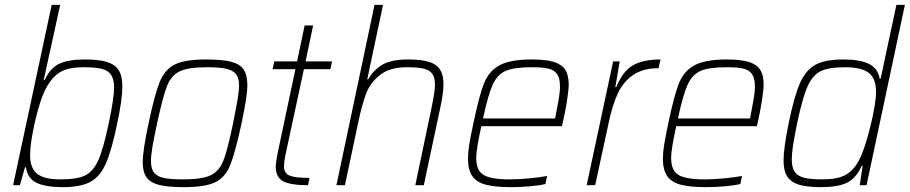

<svg xmlns="http://www.w3.org/2000/svg" viewBox="-20 -763 3748 791"><path d="M87 -74H83L62 0H34L193 -743H228L160 -433H164Q187 -483 224.5 -500.5Q262 -518 329 -518Q387 -518 420 -508Q453 -498 468.5 -474.5Q484 -451 484 -407Q484 -353 463 -255Q440 -143 416 -89Q392 -35 352 -13.5Q312 8 238 8Q168 8 130.5 -10Q93 -28 87 -74ZM428 -255Q450 -359 450 -402Q450 -437 437.5 -455Q425 -473 399 -479.5Q373 -486 324 -486Q264 -486 231.5 -468Q199 -450 174 -408Q147 -360 125.5 -267.5Q104 -175 104 -124Q104 -70 133 -47Q162 -24 229 -24Q297 -24 330.5 -40Q364 -56 385 -103Q406 -150 428 -255Z M568 -95Q568 -142 592 -254Q617 -374 638 -425.5Q659 -477 700.5 -497.5Q742 -518 829 -518Q895 -518 931 -509Q967 -500 983 -477.5Q999 -455 999 -413Q999 -388 993.5 -352.5Q988 -317 975 -254Q949 -134 928.5 -83Q908 -32 866.5 -12Q825 8 738 8Q672 8 636 -1Q600 -10 584 -32Q568 -54 568 -95ZM940 -254Q944 -272 945 -280Q965 -377 965 -410Q965 -441 953 -457Q941 -473 913 -479.5Q885 -486 833 -486Q755 -486 720 -469Q685 -452 668 -408.5Q651 -365 627 -254Q614 -193 608 -158Q602 -123 602 -99Q602 -68 614.5 -52Q627 -36 654.5 -30Q682 -24 734 -24Q813 -24 848 -41Q883 -58 900 -100.5Q917 -143 940 -254Z M1116 -77Q1116 -91 1124 -133L1197 -478H1103L1110 -510H1204L1235 -658H1270L1239 -510H1348L1341 -478H1232L1155 -120Q1150 -92 1150 -78Q1150 -49 1173.5 -39.5Q1197 -30 1255 -30L1249 0Q1178 0 1147 -16Q1116 -32 1116 -77Z M1523 -743H1558L1493 -436H1497Q1516 -472 1553 -495Q1590 -518 1661 -518Q1743 -518 1775 -495Q1807 -472 1807 -417Q1807 -380 1794 -320L1726 0H1691L1757 -315Q1772 -387 1772 -414Q1772 -444 1760.5 -459.5Q1749 -475 1724.5 -480.5Q1700 -486 1656 -486Q1586 -486 1546 -454.5Q1506 -423 1489 -379Q1472 -335 1457 -264L1401 0H1366Z M1908 -109Q1908 -134 1913 -166Q1918 -198 1930 -254Q1954 -369 1974 -419.5Q1994 -470 2038 -494Q2082 -518 2171 -518Q2229 -518 2261.5 -508Q2294 -498 2308.5 -476Q2323 -454 2323 -414Q2323 -394 2316 -348.5Q2309 -303 2298 -256L2295 -243H1963Q1954 -203 1948 -168Q1942 -133 1942 -111Q1942 -61 1972 -42.5Q2002 -24 2079 -24Q2115 -24 2158.5 -28Q2202 -32 2234 -38L2227 -5Q2204 1 2163.5 4.5Q2123 8 2085 8Q2018 8 1980 -2.5Q1942 -13 1925 -38.5Q1908 -64 1908 -109ZM2267 -275 2271 -296Q2272 -303 2279.5 -342Q2287 -381 2287 -407Q2287 -441 2275 -458Q2263 -475 2239 -480.5Q2215 -486 2172 -486Q2098 -486 2063.5 -471Q2029 -456 2010 -414.5Q1991 -373 1970 -275Z M2506 -510H2533L2515 -404H2519Q2546 -471 2588.5 -494.5Q2631 -518 2701 -518L2693 -482Q2628 -482 2587.5 -453.5Q2547 -425 2525 -377.5Q2503 -330 2488 -259L2432 0H2397Z M2711 -109Q2711 -134 2716 -166Q2721 -198 2733 -254Q2757 -369 2777 -419.5Q2797 -470 2841 -494Q2885 -518 2974 -518Q3032 -518 3064.5 -508Q3097 -498 3111.5 -476Q3126 -454 3126 -414Q3126 -394 3119 -348.5Q3112 -303 3101 -256L3098 -243H2766Q2757 -203 2751 -168Q2745 -133 2745 -111Q2745 -61 2775 -42.5Q2805 -24 2882 -24Q2918 -24 2961.5 -28Q3005 -32 3037 -38L3030 -5Q3007 1 2966.5 4.5Q2926 8 2888 8Q2821 8 2783 -2.5Q2745 -13 2728 -38.5Q2711 -64 2711 -109ZM3070 -275 3074 -296Q3075 -303 3082.5 -342Q3090 -381 3090 -407Q3090 -441 3078 -458Q3066 -475 3042 -480.5Q3018 -486 2975 -486Q2901 -486 2866.5 -471Q2832 -456 2813 -414.5Q2794 -373 2773 -275Z M3208 -103Q3208 -150 3229 -255Q3252 -367 3276 -421Q3300 -475 3340 -496.5Q3380 -518 3454 -518Q3524 -518 3560.5 -499.5Q3597 -481 3604 -439H3608L3673 -743H3708L3550 0H3522L3534 -80H3530Q3506 -27 3468 -9.5Q3430 8 3363 8Q3305 8 3272 -2Q3239 -12 3223.5 -35.5Q3208 -59 3208 -103ZM3518 -101Q3542 -146 3565.5 -241Q3589 -336 3589 -385Q3589 -439 3559.5 -462.5Q3530 -486 3462 -486Q3395 -486 3361.5 -470Q3328 -454 3307 -407Q3286 -360 3264 -255Q3252 -196 3247 -163Q3242 -130 3242 -107Q3242 -72 3254.5 -54.5Q3267 -37 3293.5 -30.5Q3320 -24 3368 -24Q3429 -24 3462 -41.5Q3495 -59 3518 -101Z"/></svg>

Font: Saira Semi Condensed Thin
Style: Italic
Weight: 100
Width: 4
Italic angle: -12°
Designer: Hector Gatti with collaboration of the Omnibus-Type team
Foundry: Omnibus-Type
Version: Version 1.001; ttfautohint (v1.8)